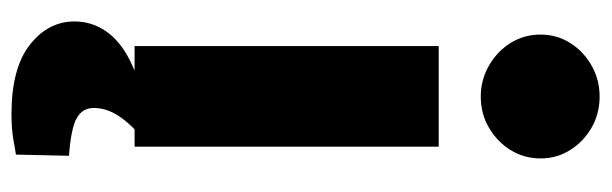

<svg xmlns="http://www.w3.org/2000/svg" viewBox="-376 -454 1039 326"><g transform="rotate(90 143.0 -290.5)"><path d="M57.7 0V-516.4H228.5V0ZM143.3 -587.8Q115.1 -587.8 90.8 -601.8Q66.4 -615.8 52.3 -638.6Q38.2 -661.5 38.2 -689.5Q38.2 -716.9 52.4 -739.5Q66.6 -762.2 90.8 -775.9Q114.9 -789.6 143.1 -789.6Q172.6 -789.6 196.3 -775.9Q220.1 -762.2 234.3 -739.5Q248.5 -716.9 248.5 -689.5Q248.5 -661.5 234.4 -638.6Q220.3 -615.8 196.5 -601.8Q172.8 -587.8 143.3 -587.8ZM173.1 209Q95.2 209 55.5 177.8Q15.9 146.6 15.9 102.1Q15.9 73.1 32.3 48.9Q48.8 24.6 82.8 7.5L144.5 -20.9H216.1V-14.9Q190.4 5.7 176.6 26.7Q162.8 47.7 162.8 69.3Q162.8 88.3 179.9 98.1Q196.9 107.9 244 111.4L242 201.5Q234.5 202.5 216.5 205.8Q198.6 209 173.1 209Z"/></g></svg>

Font: REM Medium
Style: Regular
Weight: 500
Designer: Octavio Pardo
Foundry: Ashler Design
Version: Version 1.005;gftools[0.9.28]